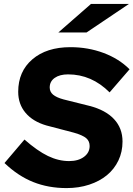

<svg xmlns="http://www.w3.org/2000/svg" viewBox="-20 -951 682 981"><path d="M3 -118 105 -238Q171 -180 225 -154Q279 -128 333 -128Q380 -128 409 -149.5Q438 -171 438 -205Q438 -230 420.5 -245Q403 -260 358 -273L217 -310Q148 -330 110.5 -374.5Q73 -419 73 -482Q73 -586 145.5 -648Q218 -710 340 -710Q430 -710 509 -680.5Q588 -651 642 -597L540 -479Q494 -525 441 -548Q388 -571 328 -571Q285 -571 259.5 -553Q234 -535 234 -504Q234 -482 251 -467.5Q268 -453 305 -443L437 -410Q519 -389 562.5 -342.5Q606 -296 606 -228Q606 -175 585 -131Q564 -87 526.5 -56Q489 -25 436 -7.5Q383 10 320 10Q227 10 149.5 -21Q72 -52 3 -118ZM445 -931H639L422 -785H278Z"/></svg>

Font: Red Hat Text
Style: Bold Italic
Weight: 700
Italic angle: -12°
Designer: Pentagram / MCKL
Foundry: Pentagram / MCKL
Version: Version 1.003; Red Hat Text Bold Italic